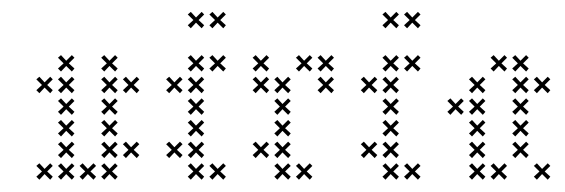

<svg xmlns="http://www.w3.org/2000/svg" viewBox="-20 -301 933 317"><path d="M102.9 -152.1 93.6 -160.7 102.9 -170 98.6 -174.3 89.3 -165 80.7 -174.3 75.7 -170 85 -160.7 75.7 -152.1 80.7 -147.1 89.3 -156.4 98.6 -147.1ZM102.9 -116.4 93.6 -125 102.9 -134.3 98.6 -138.6 89.3 -129.3 80.7 -138.6 75.7 -134.3 85 -125 75.7 -116.4 80.7 -111.4 89.3 -120.7 98.6 -111.4ZM102.9 -80.7 93.6 -89.3 102.9 -98.6 98.6 -102.9 89.3 -93.6 80.7 -102.9 75.7 -98.6 85 -89.3 75.7 -80.7 80.7 -75.7 89.3 -85 98.6 -75.7ZM102.9 -45 93.6 -53.6 102.9 -62.9 98.6 -67.1 89.3 -57.9 80.7 -67.1 75.7 -62.9 85 -53.6 75.7 -45 80.7 -40 89.3 -49.3 98.6 -40ZM102.9 -9.3 93.6 -17.9 102.9 -27.1 98.6 -31.4 89.3 -22.1 80.7 -31.4 75.7 -27.1 85 -17.9 75.7 -9.3 80.7 -4.3 89.3 -13.6 98.6 -4.3ZM67.1 -9.3 57.9 -17.9 67.1 -27.1 62.9 -31.4 53.6 -22.1 45 -31.4 40 -27.1 49.3 -17.9 40 -9.3 45 -4.3 53.6 -13.6 62.9 -4.3ZM174.3 -45 165 -53.6 174.3 -62.9 170 -67.1 160.7 -57.9 152.1 -67.1 147.1 -62.9 156.4 -53.6 147.1 -45 152.1 -40 160.7 -49.3 170 -40ZM174.3 -9.3 165 -17.9 174.3 -27.1 170 -31.4 160.7 -22.1 152.1 -31.4 147.1 -27.1 156.4 -17.9 147.1 -9.3 152.1 -4.3 160.7 -13.6 170 -4.3ZM174.3 -80.7 165 -89.3 174.3 -98.6 170 -102.9 160.7 -93.6 152.1 -102.9 147.1 -98.6 156.4 -89.3 147.1 -80.7 152.1 -75.7 160.7 -85 170 -75.7ZM174.3 -116.4 165 -125 174.3 -134.3 170 -138.6 160.7 -129.3 152.1 -138.6 147.1 -134.3 156.4 -125 147.1 -116.4 152.1 -111.4 160.7 -120.7 170 -111.4ZM174.3 -152.1 165 -160.7 174.3 -170 170 -174.3 160.7 -165 152.1 -174.3 147.1 -170 156.4 -160.7 147.1 -152.1 152.1 -147.1 160.7 -156.4 170 -147.1ZM210 -152.1 200.7 -160.7 210 -170 205.7 -174.3 196.4 -165 187.9 -174.3 182.9 -170 192.1 -160.7 182.9 -152.1 187.9 -147.1 196.4 -156.4 205.7 -147.1ZM174.3 -187.9 165 -196.4 174.3 -205.7 170 -210 160.7 -200.7 152.1 -210 147.1 -205.7 156.4 -196.4 147.1 -187.9 152.1 -182.9 160.7 -192.1 170 -182.9ZM102.9 -187.9 93.6 -196.4 102.9 -205.7 98.6 -210 89.3 -200.7 80.7 -210 75.7 -205.7 85 -196.4 75.7 -187.9 80.7 -182.9 89.3 -192.1 98.6 -182.9ZM67.1 -152.1 57.9 -160.7 67.1 -170 62.9 -174.3 53.6 -165 45 -174.3 40 -170 49.3 -160.7 40 -152.1 45 -147.1 53.6 -156.4 62.9 -147.1ZM138.6 -9.3 129.3 -17.9 138.6 -27.1 134.3 -31.4 125 -22.1 116.4 -31.4 111.4 -27.1 120.7 -17.9 111.4 -9.3 116.4 -4.3 125 -13.6 134.3 -4.3ZM210 -45 200.7 -53.6 210 -62.9 205.7 -67.1 196.4 -57.9 187.9 -67.1 182.9 -62.9 192.1 -53.6 182.9 -45 187.9 -40 196.4 -49.3 205.7 -40Z M317.1 -152.1 307.9 -160.7 317.1 -170 312.9 -174.3 303.6 -165 295 -174.3 290 -170 299.3 -160.7 290 -152.1 295 -147.1 303.6 -156.4 312.9 -147.1ZM317.1 -116.4 307.9 -125 317.1 -134.3 312.9 -138.6 303.6 -129.3 295 -138.6 290 -134.3 299.3 -125 290 -116.4 295 -111.4 303.6 -120.7 312.9 -111.4ZM317.1 -80.7 307.9 -89.3 317.1 -98.6 312.9 -102.9 303.6 -93.6 295 -102.9 290 -98.6 299.3 -89.3 290 -80.7 295 -75.7 303.6 -85 312.9 -75.7ZM317.1 -45 307.9 -53.6 317.1 -62.9 312.9 -67.1 303.6 -57.9 295 -67.1 290 -62.9 299.3 -53.6 290 -45 295 -40 303.6 -49.3 312.9 -40ZM317.1 -9.3 307.9 -17.9 317.1 -27.1 312.9 -31.4 303.6 -22.1 295 -31.4 290 -27.1 299.3 -17.9 290 -9.3 295 -4.3 303.6 -13.6 312.9 -4.3ZM281.4 -45 272.1 -53.6 281.4 -62.9 277.1 -67.1 267.9 -57.9 259.3 -67.1 254.3 -62.9 263.6 -53.6 254.3 -45 259.3 -40 267.9 -49.3 277.1 -40ZM352.9 -9.3 343.6 -17.9 352.9 -27.1 348.6 -31.4 339.3 -22.1 330.7 -31.4 325.7 -27.1 335 -17.9 325.7 -9.3 330.7 -4.3 339.3 -13.6 348.6 -4.3ZM317.1 -187.9 307.9 -196.4 317.1 -205.7 312.9 -210 303.6 -200.7 295 -210 290 -205.7 299.3 -196.4 290 -187.9 295 -182.9 303.6 -192.1 312.9 -182.9ZM281.4 -152.1 272.1 -160.7 281.4 -170 277.1 -174.3 267.9 -165 259.3 -174.3 254.3 -170 263.6 -160.7 254.3 -152.1 259.3 -147.1 267.9 -156.4 277.1 -147.1ZM317.1 -259.3 307.9 -267.9 317.1 -277.1 312.9 -281.4 303.6 -272.1 295 -281.4 290 -277.1 299.3 -267.9 290 -259.3 295 -254.3 303.6 -263.6 312.9 -254.3ZM352.9 -259.3 343.6 -267.9 352.9 -277.1 348.6 -281.4 339.3 -272.1 330.7 -281.4 325.7 -277.1 335 -267.9 325.7 -259.3 330.7 -254.3 339.3 -263.6 348.6 -254.3ZM352.9 -187.9 343.6 -196.4 352.9 -205.7 348.6 -210 339.3 -200.7 330.7 -210 325.7 -205.7 335 -196.4 325.7 -187.9 330.7 -182.9 339.3 -192.1 348.6 -182.9Z M460 -9.3 450.7 -17.9 460 -27.1 455.7 -31.4 446.4 -22.1 437.9 -31.4 432.9 -27.1 442.1 -17.9 432.9 -9.3 437.9 -4.3 446.4 -13.6 455.7 -4.3ZM460 -45 450.7 -53.6 460 -62.9 455.7 -67.1 446.4 -57.9 437.9 -67.1 432.9 -62.9 442.1 -53.6 432.9 -45 437.9 -40 446.4 -49.3 455.7 -40ZM460 -80.7 450.7 -89.3 460 -98.6 455.7 -102.9 446.4 -93.6 437.9 -102.9 432.9 -98.6 442.1 -89.3 432.9 -80.7 437.9 -75.7 446.4 -85 455.7 -75.7ZM460 -116.4 450.7 -125 460 -134.3 455.7 -138.6 446.4 -129.3 437.9 -138.6 432.9 -134.3 442.1 -125 432.9 -116.4 437.9 -111.4 446.4 -120.7 455.7 -111.4ZM460 -152.1 450.7 -160.7 460 -170 455.7 -174.3 446.4 -165 437.9 -174.3 432.9 -170 442.1 -160.7 432.9 -152.1 437.9 -147.1 446.4 -156.4 455.7 -147.1ZM424.3 -187.9 415 -196.4 424.3 -205.7 420 -210 410.7 -200.7 402.1 -210 397.1 -205.7 406.4 -196.4 397.1 -187.9 402.1 -182.9 410.7 -192.1 420 -182.9ZM495.7 -9.3 486.4 -17.9 495.7 -27.1 491.4 -31.4 482.1 -22.1 473.6 -31.4 468.6 -27.1 477.9 -17.9 468.6 -9.3 473.6 -4.3 482.1 -13.6 491.4 -4.3ZM424.3 -45 415 -53.6 424.3 -62.9 420 -67.1 410.7 -57.9 402.1 -67.1 397.1 -62.9 406.4 -53.6 397.1 -45 402.1 -40 410.7 -49.3 420 -40ZM531.4 -187.9 522.1 -196.4 531.4 -205.7 527.1 -210 517.9 -200.7 509.3 -210 504.3 -205.7 513.6 -196.4 504.3 -187.9 509.3 -182.9 517.9 -192.1 527.1 -182.9ZM531.4 -152.1 522.1 -160.7 531.4 -170 527.1 -174.3 517.9 -165 509.3 -174.3 504.3 -170 513.6 -160.7 504.3 -152.1 509.3 -147.1 517.9 -156.4 527.1 -147.1ZM495.7 -187.9 486.4 -196.4 495.7 -205.7 491.4 -210 482.1 -200.7 473.6 -210 468.6 -205.7 477.9 -196.4 468.6 -187.9 473.6 -182.9 482.1 -192.1 491.4 -182.9ZM424.3 -152.1 415 -160.7 424.3 -170 420 -174.3 410.7 -165 402.1 -174.3 397.1 -170 406.4 -160.7 397.1 -152.1 402.1 -147.1 410.7 -156.4 420 -147.1Z M638.6 -152.1 629.3 -160.7 638.6 -170 634.3 -174.3 625 -165 616.4 -174.3 611.4 -170 620.7 -160.7 611.4 -152.1 616.4 -147.1 625 -156.4 634.3 -147.1ZM638.6 -116.4 629.3 -125 638.6 -134.3 634.3 -138.6 625 -129.3 616.4 -138.6 611.4 -134.3 620.7 -125 611.4 -116.4 616.4 -111.4 625 -120.7 634.3 -111.4ZM638.6 -80.7 629.3 -89.3 638.6 -98.6 634.3 -102.9 625 -93.6 616.4 -102.9 611.4 -98.6 620.7 -89.3 611.4 -80.7 616.4 -75.7 625 -85 634.3 -75.7ZM638.6 -45 629.3 -53.6 638.6 -62.9 634.3 -67.1 625 -57.9 616.4 -67.1 611.4 -62.9 620.7 -53.6 611.4 -45 616.4 -40 625 -49.3 634.3 -40ZM638.6 -9.3 629.3 -17.9 638.6 -27.1 634.3 -31.4 625 -22.1 616.4 -31.4 611.4 -27.1 620.7 -17.9 611.4 -9.3 616.4 -4.3 625 -13.6 634.3 -4.3ZM602.9 -45 593.6 -53.6 602.9 -62.9 598.6 -67.1 589.3 -57.9 580.7 -67.1 575.7 -62.9 585 -53.6 575.7 -45 580.7 -40 589.3 -49.3 598.6 -40ZM674.3 -9.3 665 -17.9 674.3 -27.1 670 -31.4 660.7 -22.1 652.1 -31.4 647.1 -27.1 656.4 -17.9 647.1 -9.3 652.1 -4.3 660.7 -13.6 670 -4.3ZM638.6 -187.9 629.3 -196.4 638.6 -205.7 634.3 -210 625 -200.7 616.4 -210 611.4 -205.7 620.7 -196.4 611.4 -187.9 616.4 -182.9 625 -192.1 634.3 -182.9ZM602.9 -152.1 593.6 -160.7 602.9 -170 598.6 -174.3 589.3 -165 580.7 -174.3 575.7 -170 585 -160.7 575.7 -152.1 580.7 -147.1 589.3 -156.4 598.6 -147.1ZM638.6 -259.3 629.3 -267.9 638.6 -277.1 634.3 -281.4 625 -272.1 616.4 -281.4 611.4 -277.1 620.7 -267.9 611.4 -259.3 616.4 -254.3 625 -263.6 634.3 -254.3ZM674.3 -259.3 665 -267.9 674.3 -277.1 670 -281.4 660.7 -272.1 652.1 -281.4 647.1 -277.1 656.4 -267.9 647.1 -259.3 652.1 -254.3 660.7 -263.6 670 -254.3ZM674.3 -187.9 665 -196.4 674.3 -205.7 670 -210 660.7 -200.7 652.1 -210 647.1 -205.7 656.4 -196.4 647.1 -187.9 652.1 -182.9 660.7 -192.1 670 -182.9Z M781.4 -9.3 772.1 -17.9 781.4 -27.1 777.1 -31.4 767.9 -22.1 759.3 -31.4 754.3 -27.1 763.6 -17.9 754.3 -9.3 759.3 -4.3 767.9 -13.6 777.1 -4.3ZM781.4 -45 772.1 -53.6 781.4 -62.9 777.1 -67.1 767.9 -57.9 759.3 -67.1 754.3 -62.9 763.6 -53.6 754.3 -45 759.3 -40 767.9 -49.3 777.1 -40ZM781.4 -80.7 772.1 -89.3 781.4 -98.6 777.1 -102.9 767.9 -93.6 759.3 -102.9 754.3 -98.6 763.6 -89.3 754.3 -80.7 759.3 -75.7 767.9 -85 777.1 -75.7ZM888.6 -9.3 879.3 -17.9 888.6 -27.1 884.3 -31.4 875 -22.1 866.4 -31.4 861.4 -27.1 870.7 -17.9 861.4 -9.3 866.4 -4.3 875 -13.6 884.3 -4.3ZM852.9 -45 843.6 -53.6 852.9 -62.9 848.6 -67.1 839.3 -57.9 830.7 -67.1 825.7 -62.9 835 -53.6 825.7 -45 830.7 -40 839.3 -49.3 848.6 -40ZM852.9 -80.7 843.6 -89.3 852.9 -98.6 848.6 -102.9 839.3 -93.6 830.7 -102.9 825.7 -98.6 835 -89.3 825.7 -80.7 830.7 -75.7 839.3 -85 848.6 -75.7ZM852.9 -116.4 843.6 -125 852.9 -134.3 848.6 -138.6 839.3 -129.3 830.7 -138.6 825.7 -134.3 835 -125 825.7 -116.4 830.7 -111.4 839.3 -120.7 848.6 -111.4ZM888.6 -152.1 879.3 -160.7 888.6 -170 884.3 -174.3 875 -165 866.4 -174.3 861.4 -170 870.7 -160.7 861.4 -152.1 866.4 -147.1 875 -156.4 884.3 -147.1ZM852.9 -152.1 843.6 -160.7 852.9 -170 848.6 -174.3 839.3 -165 830.7 -174.3 825.7 -170 835 -160.7 825.7 -152.1 830.7 -147.1 839.3 -156.4 848.6 -147.1ZM852.9 -187.9 843.6 -196.4 852.9 -205.7 848.6 -210 839.3 -200.7 830.7 -210 825.7 -205.7 835 -196.4 825.7 -187.9 830.7 -182.9 839.3 -192.1 848.6 -182.9ZM817.1 -187.9 807.9 -196.4 817.1 -205.7 812.9 -210 803.6 -200.7 795 -210 790 -205.7 799.3 -196.4 790 -187.9 795 -182.9 803.6 -192.1 812.9 -182.9ZM781.4 -152.1 772.1 -160.7 781.4 -170 777.1 -174.3 767.9 -165 759.3 -174.3 754.3 -170 763.6 -160.7 754.3 -152.1 759.3 -147.1 767.9 -156.4 777.1 -147.1ZM781.4 -116.4 772.1 -125 781.4 -134.3 777.1 -138.6 767.9 -129.3 759.3 -138.6 754.3 -134.3 763.6 -125 754.3 -116.4 759.3 -111.4 767.9 -120.7 777.1 -111.4ZM745.7 -116.4 736.4 -125 745.7 -134.3 741.4 -138.6 732.1 -129.3 723.6 -138.6 718.6 -134.3 727.9 -125 718.6 -116.4 723.6 -111.4 732.1 -120.7 741.4 -111.4ZM817.1 -9.3 807.9 -17.9 817.1 -27.1 812.9 -31.4 803.6 -22.1 795 -31.4 790 -27.1 799.3 -17.9 790 -9.3 795 -4.3 803.6 -13.6 812.9 -4.3Z"/></svg>

Font: Gossip Low Cross Small
Style: Regular
Weight: 200
Width: 3
Designer: Deborah Khodanovich
Version: Version 1.001;Glyphs 3.3.1 (3343)